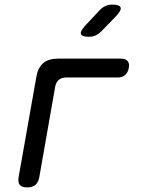

<svg xmlns="http://www.w3.org/2000/svg" viewBox="-20 -805 640 835"><path d="M98 10Q75 10 66 -1Q57 -12 61 -35L138 -470Q145 -511 168 -530.5Q191 -550 232 -550H506Q526 -550 535 -539.5Q544 -529 540 -509Q536 -489 524 -478.5Q512 -468 492 -468H268Q248 -468 236 -458Q224 -448 220 -428L151 -35Q147 -12 134 -1Q121 10 98 10ZM367 -645Q336 -645 332 -657Q328 -669 351 -694L412 -759Q424 -772 437.5 -778.5Q451 -785 468 -785Q500 -785 504.5 -772.5Q509 -760 484 -734L421 -669Q409 -657 396 -651Q383 -645 367 -645Z"/></svg>

Font: Maple Mono Normal NL
Style: Italic
Weight: 400
Italic angle: -10°
Monospace: yes
Designer: subframe7536
Version: Version 7.000